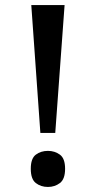

<svg xmlns="http://www.w3.org/2000/svg" viewBox="-20 -734 380 761"><path d="M104 -714H236L199 -207H140ZM170 7Q142 7 122 -8.5Q102 -24 102 -65Q102 -106 122 -121Q142 -136 170 -136Q197 -136 217.5 -121Q238 -106 238 -65Q238 -24 217.5 -8.5Q197 7 170 7Z"/></svg>

Font: Noto Serif Sinhala Medium
Style: Regular
Weight: 500
Designer: Jelle Bosma - Monotype Design Team
Foundry: Monotype Imaging Inc.
Version: Version 2.007; ttfautohint (v1.8.4.7-5d5b)